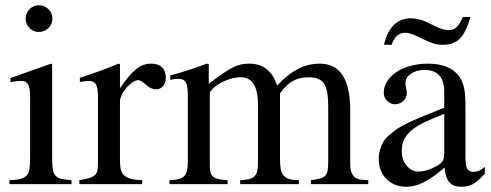

<svg xmlns="http://www.w3.org/2000/svg" viewBox="-20 -703 1873 733"><path d="M179 -457V-102Q179 -75 181.5 -58.5Q184 -42 191.5 -33Q199 -24 213.5 -20.5Q228 -17 253 -15V0H16V-15Q42 -16 57.5 -20Q73 -24 81.5 -33Q90 -42 92.5 -58.5Q95 -75 95 -102V-334Q95 -367 87.5 -380.5Q80 -394 62 -394Q46 -394 28 -391L20 -390V-405L175 -460ZM128 -683Q150 -683 165 -668Q180 -653 180 -632Q180 -610 165 -595.5Q150 -581 128 -581Q107 -581 92.5 -596Q78 -611 78 -632Q78 -653 93 -668Q108 -683 128 -683Z M285 -406Q307 -413 325.5 -419.5Q344 -426 361 -432Q378 -438 395.5 -445Q413 -452 433 -460L438 -458V-366Q456 -393 471.5 -411Q487 -429 501 -440Q515 -451 528.5 -455.5Q542 -460 558 -460Q584 -460 598.5 -446Q613 -432 613 -407Q613 -386 602.5 -374Q592 -362 574 -362Q557 -362 534 -382Q517 -397 508 -397Q498 -397 485.5 -388.5Q473 -380 462.5 -368Q452 -356 445 -341.5Q438 -327 438 -315V-90Q438 -69 441.5 -55Q445 -41 455 -32.5Q465 -24 481 -20Q497 -16 523 -15V0H283V-15Q307 -19 321 -23.5Q335 -28 342.5 -35Q350 -42 352 -53.5Q354 -65 354 -84V-334Q354 -367 346.5 -380.5Q339 -394 320 -394Q304 -394 285 -390Z M630 -415Q671 -426 701.5 -436Q732 -446 770 -460L777 -458V-383Q808 -407 830 -422Q852 -437 869 -445.5Q886 -454 900.5 -457Q915 -460 932 -460Q1011 -460 1038 -376Q1079 -420 1118 -440Q1157 -460 1201 -460Q1317 -460 1317 -282V-76Q1317 -20 1360 -17L1386 -15V0H1167V-15Q1189 -18 1202 -21.5Q1215 -25 1222 -32.5Q1229 -40 1231 -53Q1233 -66 1233 -87V-298Q1233 -360 1217 -384Q1201 -408 1158 -408Q1123 -408 1097.5 -393.5Q1072 -379 1049 -347V-95Q1049 -72 1052 -56.5Q1055 -41 1063.5 -32Q1072 -23 1086 -19Q1100 -15 1121 -15V0H897V-15Q918 -16 931.5 -19.5Q945 -23 952.5 -31Q960 -39 962.5 -52Q965 -65 965 -86V-303Q965 -408 899 -408Q873 -408 844 -396.5Q815 -385 796 -368Q791 -363 786 -357Q781 -351 781 -349V-67Q781 -38 795 -27.5Q809 -17 849 -15V0H627V-15Q669 -16 683 -30Q697 -44 697 -85V-338Q697 -374 689.5 -388Q682 -402 662 -402Q647 -402 630 -398Z M1831 -40Q1805 -11 1786 -0.5Q1767 10 1741 10Q1710 10 1695.5 -7Q1681 -24 1677 -63Q1631 -24 1597.5 -7Q1564 10 1531 10Q1485 10 1455.5 -19.5Q1426 -49 1426 -97Q1426 -122 1435.5 -145.5Q1445 -169 1462 -184Q1478 -198 1492 -208Q1506 -218 1527.5 -229Q1549 -240 1583.5 -254.5Q1618 -269 1676 -292V-353Q1676 -436 1600 -436Q1570 -436 1549 -421.5Q1528 -407 1528 -387Q1528 -376 1531 -363Q1532 -358 1532.5 -354Q1533 -350 1533 -347Q1533 -330 1519.5 -317.5Q1506 -305 1488 -305Q1471 -305 1458 -318Q1445 -331 1445 -348Q1445 -372 1458 -392.5Q1471 -413 1493.5 -428Q1516 -443 1547 -451.5Q1578 -460 1613 -460Q1703 -460 1737 -405Q1748 -387 1752.5 -363Q1757 -339 1757 -300V-105Q1757 -72 1763.5 -59.5Q1770 -47 1787 -47Q1798 -47 1808 -51Q1818 -55 1831 -66ZM1676 -268Q1631 -251 1600 -236Q1569 -221 1550 -204.5Q1531 -188 1522.5 -169.5Q1514 -151 1514 -129V-125Q1514 -93 1532.5 -70.5Q1551 -48 1577 -48Q1593 -48 1612.5 -54Q1632 -60 1650 -71Q1666 -80 1671 -90Q1676 -100 1676 -123ZM1776 -638Q1760 -581 1736.5 -556.5Q1713 -532 1671 -532Q1652 -532 1636.5 -536.5Q1621 -541 1590 -556L1567 -567Q1543 -578 1526 -578Q1491 -578 1475 -532H1446Q1457 -581 1483 -607Q1509 -633 1547 -633Q1582 -633 1617 -615L1641 -603Q1655 -596 1669 -592Q1683 -588 1694 -588Q1711 -588 1722.5 -598.5Q1734 -609 1747 -638Z"/></svg>

Font: Klingon pIqaD Mandel
Style: Regular
Weight: 400
Width: 0
Designer: Mike Neff (qa'vaj)
Foundry: Mike Neff and Michael Everson
Version: Version 2.003